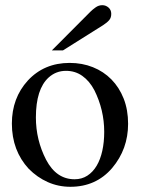

<svg xmlns="http://www.w3.org/2000/svg" viewBox="-20 -699 540 734"><path d="M220.7 -506.3H178.2L326.2 -654.8Q334 -662.6 345.7 -670.9Q357.4 -679.2 371.1 -679.2Q384.3 -679.2 394.8 -670.2Q405.3 -661.1 405.3 -646Q405.3 -631.3 397.5 -622.1Q389.6 -612.8 374.5 -603ZM166 -402.8Q117.2 -358.4 117.2 -250Q117.2 -164.1 156.2 -88.4Q195.3 -13.7 265.1 -13.7Q292.5 -13.7 313.7 -27.3Q335 -41 349.4 -65.2Q363.8 -89.4 371.1 -122.6Q378.4 -155.8 378.4 -194.8Q378.4 -236.8 368.9 -276.9Q359.4 -316.9 340.8 -354Q322.3 -389.2 294.9 -408.7Q267.6 -428.2 232.4 -428.2Q194.3 -428.2 166 -402.8ZM246.1 -458.5Q294.4 -458.5 335.2 -442.1Q376 -425.8 406 -395.3Q436 -364.7 452.9 -321.8Q469.7 -278.8 469.7 -225.6Q469.7 -128.9 408.7 -56.6Q347.2 15.1 249 15.1Q203.1 15.1 162.6 -2.9Q122.1 -21 89.8 -53.7Q58.1 -87.9 41.7 -131.3Q25.4 -174.8 25.4 -226.6Q25.4 -324.2 86.4 -391.1Q148.9 -458.5 246.1 -458.5Z"/></svg>

Font: Dima Niloofar
Style: Regular
Weight: 400
Designer: R.Balvardi
Foundry: Dima Software Group
Version: Version 3.00;November 13, 2018;FontCreator 11.5.0.2427 64-bi